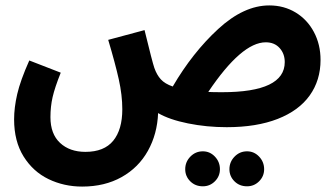

<svg xmlns="http://www.w3.org/2000/svg" viewBox="-20 -456 1237 708"><path d="M1162 -235Q1162 -160 1122 -104Q1082 -48 1004 -17.5Q926 13 816 13Q742 13 673 -1Q604 -15 563 -39Q560 38 525.5 100Q491 162 428.5 197Q366 232 283 232Q216 232 159 204.5Q102 177 67 121Q32 65 32 -16Q32 -59 43.5 -109Q55 -159 88 -233L204 -188Q182 -133 174 -98Q166 -63 166 -24Q166 38 201.5 71Q237 104 295 104Q364 104 397.5 63Q431 22 431 -53Q431 -105 418 -163.5Q405 -222 379 -309L513 -345Q542 -226 549 -206Q558 -180 573 -163.5Q588 -147 617 -137Q690 -262 784.5 -349Q879 -436 973 -436Q1027 -436 1070 -410Q1113 -384 1137.5 -338Q1162 -292 1162 -235ZM1030 -227Q1030 -258 1011 -279Q992 -300 960 -300Q871 -300 748 -117Q763 -116 799 -116Q1030 -116 1030 -227ZM663 168Q663 141 682 121.5Q701 102 728 102Q754 102 772.5 121.5Q791 141 791 168Q791 194 772.5 212.5Q754 231 728 231Q700 231 681.5 212.5Q663 194 663 168ZM826 168Q826 141 845 121.5Q864 102 891 102Q917 102 935.5 121.5Q954 141 954 168Q954 194 935.5 212.5Q917 231 891 231Q863 231 844.5 212.5Q826 194 826 168Z"/></svg>

Font: Noto Sans Arabic Cond
Style: Bold
Weight: 700
Width: 3
Designer: Nadine Chahine
Foundry: Monotype Imaging Inc.
Version: Version 1.001